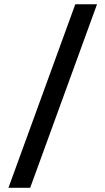

<svg xmlns="http://www.w3.org/2000/svg" viewBox="-20 -690 500 910"><path d="M336.9 -669.9H439.9L123 200.2H20Z"/></svg>

Font: LT Wave
Style: Regular
Weight: 400
Designer: Daniel Lyons
Version: Version 2.5 (Glyphs App)